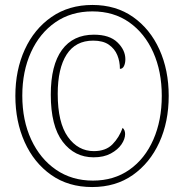

<svg xmlns="http://www.w3.org/2000/svg" viewBox="-20 -745 743 775"><path d="M352 10Q256 10 186.5 -39Q117 -88 79.5 -171.5Q42 -255 42 -358Q42 -462 80 -545Q118 -628 188 -676.5Q258 -725 353 -725Q448 -725 517 -676.5Q586 -628 623.5 -545Q661 -462 661 -358Q661 -253 623 -170Q585 -87 516 -38.5Q447 10 352 10ZM355 -16Q440 -16 502.5 -60Q565 -104 599 -181.5Q633 -259 633 -358Q633 -457 598.5 -534Q564 -611 501.5 -655Q439 -699 353 -699Q267 -699 203.5 -655Q140 -611 105 -534Q70 -457 70 -359Q70 -259 106 -181.5Q142 -104 206 -60Q270 -16 355 -16ZM358 -110Q281 -110 233 -173Q185 -236 185 -363Q185 -482 230 -543.5Q275 -605 359 -605Q422 -605 454 -574Q486 -543 486 -506Q486 -490 480.5 -478.5Q475 -467 464 -467Q464 -497 453.5 -522.5Q443 -548 419.5 -564.5Q396 -581 356 -581Q285 -581 249 -525Q213 -469 213 -366Q213 -250 254 -192.5Q295 -135 359 -135Q407 -135 434 -162.5Q461 -190 475 -229Q485 -220 485 -204Q485 -184 470.5 -162.5Q456 -141 427.5 -125.5Q399 -110 358 -110Z"/></svg>

Font: Noto Serif Ethiopic Condensed Thin
Style: Regular
Weight: 100
Width: 3
Designer: Monotype Design Team
Foundry: Monotype Imaging Inc.
Version: Version 2.102; ttfautohint (v1.8.4.7-5d5b)